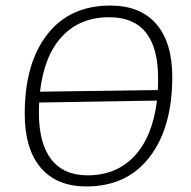

<svg xmlns="http://www.w3.org/2000/svg" viewBox="-20 -665 686 691"><path d="M377 -645Q485 -645 542.5 -578.5Q600 -512 600 -388Q600 -206 518.5 -100Q437 6 291 6Q184 6 126.5 -61.5Q69 -129 69 -256Q69 -437 150 -541Q231 -645 377 -645ZM373 -603Q268 -603 203.5 -534Q139 -465 124 -335L548 -341Q549 -355 549 -383Q549 -603 373 -603ZM120 -259Q120 -149 164.5 -91.5Q209 -34 295 -34Q399 -34 464 -103.5Q529 -173 545 -303L121 -296Q120 -284 120 -259Z"/></svg>

Font: Alegreya Sans Light
Style: Italic
Weight: 300
Italic angle: -7°
Designer: Juan Pablo del Peral
Foundry: Huerta Tipografica
Version: Version 2.007